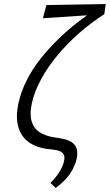

<svg xmlns="http://www.w3.org/2000/svg" viewBox="-20 -731 542 948"><path d="M255 197 229 172Q255 147 272.5 119.5Q290 92 296 65Q301 43 294.5 31.5Q288 20 274.5 15Q261 10 244 8Q227 6 210 4Q169 -2 138.5 -18.5Q108 -35 89 -63Q70 -91 65 -130.5Q60 -170 71 -221Q84 -280 112 -335Q140 -390 179.5 -440Q219 -490 265.5 -535.5Q312 -581 361.5 -619.5Q411 -658 459 -690L495 -661Q431 -620 372 -568.5Q313 -517 265 -459.5Q217 -402 183.5 -341Q150 -280 137 -220Q126 -168 136 -133Q146 -98 174.5 -79Q203 -60 246 -53Q270 -50 293.5 -45Q317 -40 334 -29Q351 -18 358 2Q365 22 358 56Q352 80 339.5 104Q327 128 306.5 151Q286 174 255 197ZM192 -641 209 -706 502 -711 495 -661Z"/></svg>

Font: Ysabeau
Style: Italic
Weight: 400
Italic angle: -12°
Designer: Christian Thalmann (Catharsis Fonts)
Version: Version 2.000;gftools[0.9.27.dev2+g8671c4b]